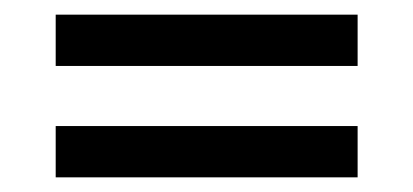

<svg xmlns="http://www.w3.org/2000/svg" viewBox="-20 -416 564 262"><path d="M56 -396H468V-326H56ZM56 -244H468V-174H56Z"/></svg>

Font: Niramit
Style: Regular
Weight: 400
Version: Version 1.000; ttfautohint (v1.6)